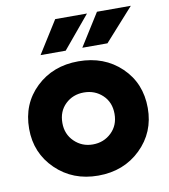

<svg xmlns="http://www.w3.org/2000/svg" viewBox="-85 -828 801 910"><g transform="rotate(-10 315.5 -373.0)"><path d="M315 10Q438 10 519.5 -69Q601 -148 601 -265Q601 -385 520 -462.5Q439 -540 315 -540Q192 -540 111 -462.5Q30 -385 30 -265Q30 -148 111.5 -69Q193 10 315 10ZM315 -140Q263 -140 226.5 -175.5Q190 -211 190 -265Q190 -321 226 -355.5Q262 -390 315 -390Q368 -390 404.5 -355.5Q441 -321 441 -265Q441 -210 404.5 -175Q368 -140 315 -140ZM242 -756H395L265 -600H144ZM443 -756H606L466 -600H345Z"/></g></svg>

Font: Roundo
Style: Bold
Weight: 700
Designer: Namrata Goyal (Gurmukhi), Shiva Nallaperumal (Latin)
Foundry: Indian Type Foundry
Version: Version 1.000;PS 1.0;hotconv 1.0.88;makeotf.lib2.5.647800